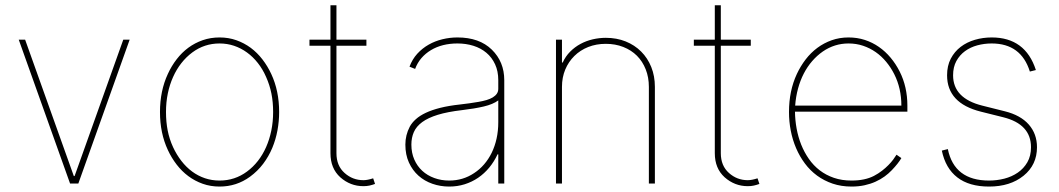

<svg xmlns="http://www.w3.org/2000/svg" viewBox="-20 -696 4017 728"><path d="M51.1 -545.5H75.3L259.9 -28.4H262.8L447.4 -545.5H471.6L277 0H245.7Z M616.5 -415.8Q630.3 -446 649.9 -471.4Q669.4 -496.8 694.2 -515.1Q719.1 -533.4 748.8 -543.7Q778.4 -554 812.5 -554Q846.6 -554 876.2 -543.5Q905.9 -533 930.8 -514.6Q955.6 -496.1 975.1 -470.7Q994.7 -445.3 1008.5 -415.5Q1038.4 -351.6 1038.4 -271.3Q1038.4 -236.2 1032 -201.5Q1025.6 -166.9 1012.3 -134.9Q998.9 -103 978 -75.1Q957 -47.2 927.9 -25.9Q876.8 11.4 812.5 11.4Q778.4 11.4 748.8 0.9Q719.1 -9.6 694.2 -28.1Q669.4 -46.5 649.9 -71.9Q630.3 -97.3 616.5 -127.1Q586.6 -191.1 586.6 -271.3Q586.6 -351.6 616.5 -415.8ZM636 -138.5Q649.5 -109.4 667.8 -85.8Q686.1 -62.1 708.5 -45.6Q730.8 -29.1 757.1 -20.2Q783.4 -11.4 812.5 -11.4Q870.4 -11.4 916.5 -45.5Q939.6 -62.5 957.9 -85.9Q976.2 -109.4 989 -138.3Q1001.8 -167.3 1008.7 -200.8Q1015.6 -234.4 1015.6 -271.3Q1015.6 -308.9 1009.1 -341.4Q1002.5 -373.9 989 -404.1Q976.2 -433.6 957.7 -457Q939.3 -480.5 916.5 -497Q893.8 -513.5 867.5 -522.4Q841.3 -531.2 812.5 -531.2Q755 -531.2 709.2 -497.2Q686.1 -480.1 667.6 -456.5Q649.1 -432.9 636.2 -403.9Q623.2 -375 616.3 -341.6Q609.4 -308.2 609.4 -271.3Q609.4 -233.7 615.8 -201.2Q622.2 -168.7 636 -138.5Z M1153.4 -522.7V-545.5H1233V-676.1H1255.7V-545.5H1369.3V-522.7H1255.7V-115.1Q1255.7 -67.5 1286.6 -40.1Q1317.1 -12.8 1358 -12.8Q1372.9 -12.8 1394.9 -19.9L1402 1.4Q1391.3 5.3 1381 7.6Q1370.7 9.9 1358 9.9Q1308.2 9.9 1270.2 -23.8Q1233 -57.5 1233 -115.1V-522.7Z M1533.7 -215.6Q1541.9 -230.8 1556.8 -244.1Q1571.7 -257.5 1594.6 -268.3Q1617.5 -279.1 1649.3 -287.1Q1681.1 -295.1 1723 -299.7Q1742.2 -301.8 1759.6 -304.3Q1777 -306.8 1794 -309.7Q1810.7 -312.5 1824.6 -316.6Q1838.4 -320.7 1848.4 -326.7Q1858.3 -332.7 1863.8 -340.7Q1869.3 -348.7 1869.3 -359.4V-392Q1869.3 -426.1 1857.2 -452.2Q1845.2 -478.3 1824.2 -495.9Q1803.3 -513.5 1775 -522.4Q1746.8 -531.2 1714.5 -531.2Q1685.7 -531.2 1660.3 -524.9Q1634.9 -518.5 1614.2 -506Q1593.4 -493.6 1577.9 -475.7Q1562.5 -457.7 1554 -434.7L1532.7 -443.2Q1543.3 -471.6 1562.3 -492.4Q1581.3 -513.1 1605.5 -526.8Q1629.6 -540.5 1657.7 -547.2Q1685.7 -554 1714.5 -554Q1797.6 -554 1844.8 -507.8Q1892 -461.6 1892 -392V0H1869.3V-110.8H1866.5Q1853.7 -83.1 1835 -60.5Q1816.4 -38 1793 -22Q1769.5 -6 1741.8 2.7Q1714.1 11.4 1683.2 11.4Q1649.9 11.4 1619.7 0.9Q1589.5 -9.6 1566.8 -29.8Q1544 -50.1 1530.5 -79.7Q1517 -109.4 1517 -147.7Q1517 -183.9 1533.7 -215.6ZM1539.8 -147.7Q1539.8 -116.5 1550.8 -91.3Q1561.8 -66.1 1581.1 -48.3Q1600.5 -30.5 1626.8 -21Q1653.1 -11.4 1683.2 -11.4Q1735.4 -11.4 1777.3 -39.4Q1798.7 -53.3 1815.5 -72.8Q1832.4 -92.3 1844.5 -117Q1856.5 -141.7 1862.9 -170.8Q1869.3 -199.9 1869.3 -233V-315.3Q1849.1 -300.4 1814.6 -292.3Q1780.2 -284.1 1731.5 -278.4Q1676.8 -272 1639.9 -260.7Q1603 -249.3 1580.8 -233Q1558.6 -216.6 1549.2 -195.3Q1539.8 -174 1539.8 -147.7Z M2110.8 -545.5V-458.8H2113.6Q2124.3 -482.6 2141.9 -500.2Q2159.4 -517.8 2181.1 -529.5Q2202.8 -541.2 2227.5 -546.9Q2252.1 -552.6 2277 -552.6Q2318.2 -552.6 2352.3 -538.9Q2386.4 -525.2 2411 -500.5Q2435.7 -475.9 2449.4 -441.8Q2463.1 -407.7 2463.1 -366.5V0H2440.3V-366.5Q2440.3 -402.7 2428.4 -432.9Q2416.5 -463.1 2395.1 -484.6Q2373.6 -506 2343.4 -517.9Q2313.2 -529.8 2277 -529.8Q2240.8 -529.8 2210.4 -517.8Q2180 -505.7 2157.8 -483.8Q2135.7 -462 2123.2 -432.2Q2110.8 -402.3 2110.8 -366.5V0H2088.1V-545.5Z M2610.8 -522.7V-545.5H2690.3V-676.1H2713.1V-545.5H2826.7V-522.7H2713.1V-115.1Q2713.1 -67.5 2744 -40.1Q2774.5 -12.8 2815.3 -12.8Q2830.3 -12.8 2852.3 -19.9L2859.4 1.4Q2848.7 5.3 2838.4 7.6Q2828.1 9.9 2815.3 9.9Q2765.6 9.9 2727.6 -23.8Q2690.3 -57.5 2690.3 -115.1V-522.7Z M2971.6 -271.3Q2971.6 -351.6 3001.4 -415.5Q3015.3 -445.3 3034.8 -470.7Q3054.3 -496.1 3079.2 -514.6Q3104 -533 3133.7 -543.5Q3163.4 -554 3197.4 -554Q3230.1 -554 3259.1 -544.6Q3288 -535.2 3312.5 -518.1Q3337 -501.1 3356.9 -477.3Q3376.8 -453.5 3391.3 -424.7Q3420.5 -366.8 3420.5 -295.5V-272.7H2994.3Q2994.7 -240.4 3000.5 -208.5Q3006.4 -176.5 3017.9 -147.5Q3029.5 -118.6 3046.9 -93.6Q3064.3 -68.5 3088.1 -50.2Q3111.9 -32 3141.9 -21.7Q3171.9 -11.4 3208.8 -11.4Q3259.6 -11.4 3293.7 -29.1Q3310.7 -38 3324.4 -48.7Q3338.1 -59.3 3348.5 -70Q3359 -80.6 3366.7 -90.9Q3374.3 -101.2 3379.3 -109.4L3397.7 -96.6Q3385.7 -76 3361.5 -50.8Q3349.4 -38 3334 -26.8Q3318.5 -15.6 3299.7 -7.1Q3280.9 1.4 3258.2 6.4Q3235.4 11.4 3208.8 11.4Q3170.1 11.4 3137.4 0.4Q3104.8 -10.7 3078.3 -30Q3051.8 -49.4 3032 -76Q3012.1 -102.6 2998.6 -134.1Q2985.1 -165.5 2978.3 -200.5Q2971.6 -235.4 2971.6 -271.3ZM2995 -295.5H3397.7Q3397.7 -361.2 3370.7 -414.8Q3358 -440 3340.2 -461.5Q3322.4 -483 3300.4 -498.4Q3278.4 -513.8 3252.5 -522.5Q3226.6 -531.2 3197.4 -531.2Q3144.2 -531.2 3099.8 -500.7Q3077.8 -485.4 3059.5 -464.3Q3041.2 -443.2 3027.7 -417.1Q3014.2 -391 3005.9 -360.3Q2997.5 -329.5 2995 -295.5Z M3551.1 -125 3573.9 -130.7Q3598.4 -11.4 3730.1 -11.4Q3759.6 -11.4 3788 -18.6Q3816.4 -25.9 3839 -41.4Q3861.5 -56.8 3875.4 -80.8Q3889.2 -104.8 3889.2 -137.8Q3889.2 -225.1 3784.1 -251.4L3698.9 -272.7Q3571 -304.7 3571 -410.5Q3571 -446.7 3585 -473.5Q3599.1 -500.4 3622.5 -518.3Q3646 -536.2 3676.5 -545.1Q3707 -554 3740.1 -554Q3867.9 -554 3907.7 -430.4L3884.9 -424.7Q3851.6 -531.2 3740.1 -531.2Q3712 -531.2 3685.7 -524.1Q3659.4 -517 3639 -502.1Q3618.6 -487.2 3606.2 -464.5Q3593.8 -441.8 3593.8 -410.5Q3593.8 -323.2 3704.5 -295.5L3789.8 -274.1Q3849.8 -259.2 3880.9 -223.7Q3911.9 -188.2 3911.9 -137.8Q3911.9 -71 3861.2 -29.8Q3810.4 11.4 3730.1 11.4Q3654.8 11.4 3609.9 -23.3Q3565 -57.9 3551.1 -125Z"/></svg>

Font: Inter P Thin
Style: Regular
Weight: 100
Designer: Rasmus Andersson
Foundry: rsms
Version: Version 3.018;git-588b23468